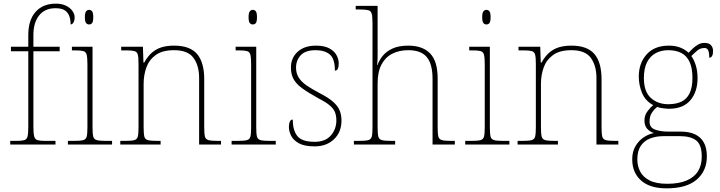

<svg xmlns="http://www.w3.org/2000/svg" viewBox="-20 -792 3945 1052"><path d="M36 0V-20H68Q98 -20 112.5 -24Q127 -28 131 -44.5Q135 -61 135 -98V-511H40V-536H135V-600Q135 -682 175 -727Q215 -772 286 -772Q318 -772 341 -761Q364 -750 376.5 -732.5Q389 -715 389 -697Q389 -684 385.5 -675Q382 -666 377 -662Q372 -658 367 -658Q367 -683 360 -703Q353 -723 335.5 -735Q318 -747 284 -747Q226 -747 194.5 -707.5Q163 -668 163 -600V-536H307V-511H163V-98Q163 -61 167.5 -44.5Q172 -28 186 -24Q200 -20 230 -20H284V0Z M352 0V-20H382Q419 -20 435 -24Q451 -28 455 -43.5Q459 -59 459 -94V-438Q459 -475 455 -491.5Q451 -508 436.5 -512Q422 -516 392 -516H374V-536H487V-94Q487 -59 491 -43.5Q495 -28 511.5 -24Q528 -20 564 -20H594V0ZM468 -658Q458 -658 451.5 -666Q445 -674 445 -698Q445 -721 451.5 -729.5Q458 -738 468 -738Q479 -738 485 -729.5Q491 -721 491 -698Q491 -674 485 -666Q479 -658 468 -658Z M639 0V-20H662Q699 -20 715 -24Q731 -28 735 -43.5Q739 -59 739 -94V-442Q739 -477 735 -492.5Q731 -508 716.5 -512Q702 -516 672 -516H644V-536H763L766 -449H770Q790 -485 814 -505Q838 -525 867.5 -533.5Q897 -542 934 -542Q1020 -542 1059.5 -496.5Q1099 -451 1099 -357V-94Q1099 -59 1103 -43.5Q1107 -28 1123.5 -24Q1140 -20 1176 -20H1191V0H1071V-365Q1071 -432 1040.5 -474.5Q1010 -517 934 -517Q869 -517 832.5 -490Q796 -463 781.5 -421Q767 -379 767 -334V-94Q767 -59 771 -43.5Q775 -28 791.5 -24Q808 -20 844 -20H860V0Z M1249 0V-20H1279Q1316 -20 1332 -24Q1348 -28 1352 -43.5Q1356 -59 1356 -94V-438Q1356 -475 1352 -491.5Q1348 -508 1333.5 -512Q1319 -516 1289 -516H1271V-536H1384V-94Q1384 -59 1388 -43.5Q1392 -28 1408.5 -24Q1425 -20 1461 -20H1491V0ZM1365 -658Q1355 -658 1348.5 -666Q1342 -674 1342 -698Q1342 -721 1348.5 -729.5Q1355 -738 1365 -738Q1376 -738 1382 -729.5Q1388 -721 1388 -698Q1388 -674 1382 -666Q1376 -658 1365 -658Z M1704 10Q1648 10 1617.5 -7Q1587 -24 1575 -48.5Q1563 -73 1563 -95Q1563 -109 1565.5 -118.5Q1568 -128 1572.5 -132.5Q1577 -137 1584 -137Q1584 -80 1608.5 -47.5Q1633 -15 1704 -15Q1763 -15 1793 -50Q1823 -85 1823 -132Q1823 -156 1816 -175.5Q1809 -195 1788.5 -213Q1768 -231 1727 -252Q1669 -284 1635.5 -308.5Q1602 -333 1588 -359.5Q1574 -386 1574 -422Q1574 -475 1611 -508.5Q1648 -542 1712 -542Q1757 -542 1784.5 -527Q1812 -512 1824 -489.5Q1836 -467 1836 -445Q1836 -426 1831 -415.5Q1826 -405 1815 -405Q1815 -470 1787 -493.5Q1759 -517 1709 -517Q1654 -517 1628 -489.5Q1602 -462 1602 -421Q1602 -390 1617 -366.5Q1632 -343 1660.5 -323.5Q1689 -304 1729 -283Q1780 -257 1806 -233.5Q1832 -210 1841.5 -185.5Q1851 -161 1851 -131Q1851 -68 1810 -29Q1769 10 1704 10Z M1919 0V-20H1944Q1981 -20 1997 -24Q2013 -28 2017 -43.5Q2021 -59 2021 -94V-662Q2021 -699 2017 -715.5Q2013 -732 1998.5 -736Q1984 -740 1954 -740H1929V-760H2049V-482Q2049 -474 2048.5 -465Q2048 -456 2047.5 -448.5Q2047 -441 2046 -435H2048Q2057 -461 2076.5 -485.5Q2096 -510 2130.5 -526Q2165 -542 2217 -542Q2295 -542 2336.5 -499.5Q2378 -457 2378 -362V-94Q2378 -59 2382 -43.5Q2386 -28 2402.5 -24Q2419 -20 2455 -20H2472V0H2350V-360Q2350 -441 2318.5 -479Q2287 -517 2217 -517Q2167 -517 2129 -497.5Q2091 -478 2070 -438Q2049 -398 2049 -334V-94Q2049 -59 2053 -43.5Q2057 -28 2073.5 -24Q2090 -20 2126 -20H2145V0Z M2529 0V-20H2559Q2596 -20 2612 -24Q2628 -28 2632 -43.5Q2636 -59 2636 -94V-438Q2636 -475 2632 -491.5Q2628 -508 2613.5 -512Q2599 -516 2569 -516H2551V-536H2664V-94Q2664 -59 2668 -43.5Q2672 -28 2688.5 -24Q2705 -20 2741 -20H2771V0ZM2645 -658Q2635 -658 2628.5 -666Q2622 -674 2622 -698Q2622 -721 2628.5 -729.5Q2635 -738 2645 -738Q2656 -738 2662 -729.5Q2668 -721 2668 -698Q2668 -674 2662 -666Q2656 -658 2645 -658Z M2816 0V-20H2839Q2876 -20 2892 -24Q2908 -28 2912 -43.5Q2916 -59 2916 -94V-442Q2916 -477 2912 -492.5Q2908 -508 2893.5 -512Q2879 -516 2849 -516H2821V-536H2940L2943 -449H2947Q2967 -485 2991 -505Q3015 -525 3044.5 -533.5Q3074 -542 3111 -542Q3197 -542 3236.5 -496.5Q3276 -451 3276 -357V-94Q3276 -59 3280 -43.5Q3284 -28 3300.5 -24Q3317 -20 3353 -20H3368V0H3248V-365Q3248 -432 3217.5 -474.5Q3187 -517 3111 -517Q3046 -517 3009.5 -490Q2973 -463 2958.5 -421Q2944 -379 2944 -334V-94Q2944 -59 2948 -43.5Q2952 -28 2968.5 -24Q2985 -20 3021 -20H3037V0Z M3632 240Q3541 240 3492.5 197Q3444 154 3444 80Q3444 39 3462 8.5Q3480 -22 3507.5 -40Q3535 -58 3563 -63Q3541 -70 3526 -86.5Q3511 -103 3511 -132Q3511 -161 3529 -184Q3547 -207 3559 -216Q3516 -239 3498 -282.5Q3480 -326 3480 -372Q3480 -446 3523 -494Q3566 -542 3645 -542Q3681 -542 3708 -531Q3735 -520 3753 -503Q3762 -513 3775 -525.5Q3788 -538 3804.5 -547.5Q3821 -557 3840 -557Q3865 -557 3876 -544Q3887 -531 3887 -513Q3887 -496 3882 -486Q3877 -476 3866 -476Q3866 -505 3860 -517Q3854 -529 3840 -529Q3818 -529 3802.5 -516.5Q3787 -504 3768 -485Q3782 -466 3792 -435Q3802 -404 3802 -364Q3802 -289 3762.5 -242.5Q3723 -196 3645 -196Q3633 -196 3611 -199Q3589 -202 3581 -206Q3564 -193 3551.5 -174Q3539 -155 3539 -126Q3539 -93 3569 -82Q3599 -71 3639 -71H3708Q3756 -71 3788 -56Q3820 -41 3836.5 -11Q3853 19 3853 65Q3853 144 3797.5 192Q3742 240 3632 240ZM3636 215Q3699 215 3741 197.5Q3783 180 3804 147Q3825 114 3825 66Q3825 1 3794.5 -22.5Q3764 -46 3706 -46H3615Q3575 -46 3542.5 -33.5Q3510 -21 3491 7Q3472 35 3472 82Q3472 117 3487.5 147.5Q3503 178 3539 196.5Q3575 215 3636 215ZM3642 -221Q3683 -221 3712.5 -234.5Q3742 -248 3758 -280Q3774 -312 3774 -365Q3774 -419 3758.5 -452.5Q3743 -486 3713.5 -501.5Q3684 -517 3642 -517Q3603 -517 3573 -501Q3543 -485 3525.5 -451.5Q3508 -418 3508 -364Q3508 -290 3546 -255.5Q3584 -221 3642 -221Z"/></svg>

Font: Noto Serif Armenian Thin
Style: Regular
Weight: 250
Version: Version 2.007